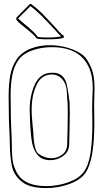

<svg xmlns="http://www.w3.org/2000/svg" viewBox="-20 -941 525 977"><path d="M263 -800Q267 -795 279.5 -781Q292 -767 305 -758V-750Q288 -741 224 -741Q164 -741 164 -748Q155 -763 107 -801Q63 -835 63 -843V-851L132 -921H138Q168 -899 192.5 -874.5Q217 -850 263 -800ZM72 -847 96 -826Q162 -772 171 -754Q185 -750 220 -750Q267 -750 291 -756Q278 -767 256 -793Q215 -837 189.5 -862.5Q164 -888 135 -910ZM460 -451 459 -404 460 -315Q460 -124 414 -60Q389 -25 332.5 -4.5Q276 16 215 16Q131 16 91 -16.5Q51 -49 41 -94Q31 -139 30 -211Q30 -238 29 -250Q24 -334 24 -451Q24 -510 32 -556Q40 -602 64 -638Q88 -674 133.5 -692.5Q179 -711 234 -711Q282 -711 329.5 -696.5Q377 -682 406 -657Q424 -641 443 -599Q453 -575 457 -549.5Q461 -524 461 -492Q461 -465 460 -451ZM72 -633Q50 -600 42 -556Q34 -512 34 -457Q34 -337 39 -251Q40 -237 40 -208Q40 -162 43.5 -131.5Q47 -101 60 -74Q94 6 215 6Q274 6 328 -13.5Q382 -33 406 -66Q432 -102 441 -165Q450 -228 450 -308L449 -394L450 -441Q452 -473 452 -491Q452 -553 434 -595Q410 -649 363 -675Q316 -701 243 -701Q188 -701 141 -683.5Q94 -666 72 -633ZM335 -366 334 -288Q332 -234 332 -208Q332 -170 302 -148Q272 -126 237 -126Q194 -126 172.5 -151Q151 -176 144 -211Q137 -246 134 -302L133 -323Q131 -359 131 -380Q131 -455 158 -513Q185 -571 247 -571Q278 -571 295 -555.5Q312 -540 318 -517.5Q324 -495 329 -458Q330 -444 334 -423V-421ZM244 -562Q191 -562 166 -508.5Q141 -455 141 -384Q141 -363 143 -337.5Q145 -312 146 -302L149 -273Q150 -266 150 -253Q152 -223 155.5 -203.5Q159 -184 168 -166Q182 -152 202 -144Q222 -136 242 -136Q273 -136 297.5 -155Q322 -174 322 -209Q322 -237 324 -289L325 -366L324 -420Q321 -440 321 -458Q320 -482 317 -497Q314 -512 305 -527Q282 -562 244 -562Z"/></svg>

Font: Londrina Outline
Style: Regular
Weight: 400
Designer: Marcelo Magalhaes
Foundry: Marcelo Magalhães
Version: Version 1.002